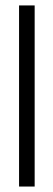

<svg xmlns="http://www.w3.org/2000/svg" viewBox="-20 -683 194 703"><path d="M106.9 0H49.8V-663.1H106.9Z"/></svg>

Font: Ezra SIL
Style: Regular
Weight: 400
Designer: Development by SIL's NRSI team. OpenType tables by Ralph Hancock ( hancock@dircon.co.uk )
Foundry: SIL International, Version 2.51: 2007
Version: Version 2.51, 2007